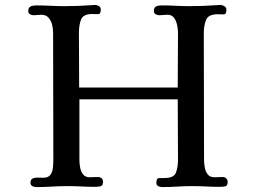

<svg xmlns="http://www.w3.org/2000/svg" viewBox="-20 -757 1040 781"><path d="M906 -18Q906 -1 896.5 1Q887 3 873 3Q845 3 817.5 1.5Q790 0 762 0Q731 0 700.5 2Q670 4 639 4Q631 4 623.5 0Q616 -4 616 -13Q616 -32 626.5 -32.5Q637 -33 651 -33Q687 -33 695.5 -54.5Q704 -76 704 -107Q704 -169 703.5 -230.5Q703 -292 703 -353H303V-106Q303 -92 306 -75.5Q309 -59 318 -47.5Q327 -36 345 -36Q353 -36 361.5 -36.5Q370 -37 379 -37Q387 -37 393 -32Q399 -27 399 -18Q399 -2 389.5 0.5Q380 3 366 3Q338 3 310.5 1.5Q283 0 255 0Q223 0 191 2Q159 4 127 4Q119 4 111.5 0Q104 -4 104 -13Q104 -27 113 -31Q122 -35 134.5 -34.5Q147 -34 156 -34Q177 -34 185.5 -46.5Q194 -59 195.5 -77Q197 -95 197 -109Q197 -238 196.5 -366.5Q196 -495 196 -624Q196 -640 192 -656.5Q188 -673 177.5 -685Q167 -697 148 -697Q140 -697 132.5 -696Q125 -695 117 -695Q109 -695 102 -699Q95 -703 95 -712Q95 -726 104 -730.5Q113 -735 126 -735Q155 -735 184.5 -733.5Q214 -732 244 -732Q271 -732 298 -733Q325 -734 352 -736Q356 -736 359 -736.5Q362 -737 366 -737Q374 -737 382 -732.5Q390 -728 390 -718Q390 -699 378.5 -699.5Q367 -700 355 -700Q318 -700 309.5 -677Q301 -654 301 -624Q301 -569 301.5 -513Q302 -457 302 -401H703Q703 -457 703.5 -513Q704 -569 704 -624Q704 -638 700.5 -655Q697 -672 688 -684.5Q679 -697 661 -697Q652 -697 644 -696Q636 -695 628 -695Q620 -695 613 -699Q606 -703 606 -712Q606 -727 615 -731Q624 -735 637 -735Q666 -735 694 -733.5Q722 -732 751 -732Q778 -732 806 -733Q834 -734 861 -736Q865 -736 868.5 -736.5Q872 -737 876 -737Q884 -737 892.5 -732Q901 -727 901 -717Q901 -698 889 -698.5Q877 -699 865 -699Q828 -699 818.5 -676.5Q809 -654 809 -622Q809 -493 809.5 -364Q810 -235 810 -106Q810 -92 813 -75.5Q816 -59 825 -47.5Q834 -36 852 -36Q860 -36 868.5 -36.5Q877 -37 886 -37Q894 -37 900 -31.5Q906 -26 906 -18Z"/></svg>

Font: Kaisei Opti Medium
Style: Regular
Weight: 500
Designer: Font-Kai, 金井和夫
Foundry: KAZUO KANAI
Version: Version 5.003